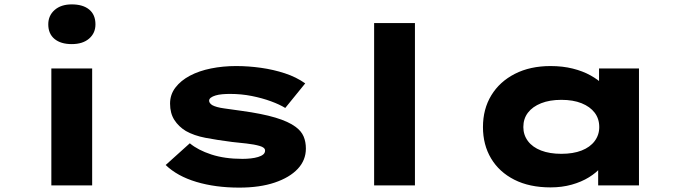

<svg xmlns="http://www.w3.org/2000/svg" viewBox="-20 -845 3130 875"><path d="M214 0V-533H400V0ZM307 -644Q257 -644 228.5 -667.5Q200 -691 200 -734Q200 -774 229 -799.5Q258 -825 307 -825Q358 -825 386.5 -801.5Q415 -778 415 -734Q415 -694 386 -669Q357 -644 307 -644Z M1070 10Q962 10 875 -16Q788 -42 735 -93L845 -192Q882 -161 943 -141Q1004 -121 1085 -121Q1104 -121 1122.5 -123Q1141 -125 1156 -129.5Q1171 -134 1179.5 -141Q1188 -148 1188 -159Q1188 -173 1163 -180Q1139 -187 1103.5 -191Q1068 -195 1038 -198Q968 -207 916 -217Q864 -227 827 -248Q794 -268 774.5 -298.5Q755 -329 755 -373Q755 -414 779.5 -446Q804 -478 845.5 -500Q887 -522 941.5 -533Q996 -544 1056 -544Q1112 -544 1169 -536Q1226 -528 1278 -511Q1330 -494 1371 -465L1280 -353Q1254 -369 1214.5 -383.5Q1175 -398 1127.5 -407.5Q1080 -417 1028 -417Q1010 -417 993 -415.5Q976 -414 962.5 -410Q949 -406 941 -400Q933 -394 933 -386Q933 -380 937 -375Q941 -370 947 -366Q965 -356 1001.5 -351Q1038 -346 1080 -340Q1175 -327 1235 -309Q1295 -291 1327 -267Q1353 -248 1363.5 -223.5Q1374 -199 1374 -168Q1374 -115 1337 -75.5Q1300 -36 1232 -13Q1164 10 1070 10Z M1685 0V-740H1871V0Z M2489 9Q2393 9 2324 -26Q2255 -61 2218 -123Q2181 -185 2181 -266Q2181 -348 2219 -410.5Q2257 -473 2326.5 -508.5Q2396 -544 2489 -544Q2544 -544 2590 -532.5Q2636 -521 2671 -501.5Q2706 -482 2727.5 -460.5Q2749 -439 2755 -420L2710 -412V-533H2892V0H2706V-150L2743 -133Q2740 -108 2719 -83Q2698 -58 2664 -37Q2630 -16 2585.5 -3.5Q2541 9 2489 9ZM2538 -144Q2592 -144 2630.5 -159Q2669 -174 2690 -202Q2711 -230 2711 -266Q2711 -304 2690 -331.5Q2669 -359 2630.5 -374.5Q2592 -390 2538 -390Q2485 -390 2446 -374.5Q2407 -359 2386 -331.5Q2365 -304 2365 -266Q2365 -230 2386 -202Q2407 -174 2446 -159Q2485 -144 2538 -144Z"/></svg>

Font: Lexend Zetta ExtraBold
Style: Regular
Weight: 800
Designer: Bonnie Shaver-Troup, Thomas Jockin
Foundry: Lexend
Version: Version 1.007